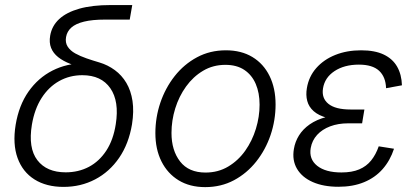

<svg xmlns="http://www.w3.org/2000/svg" viewBox="-20 -748 1688 779"><path d="M237.8 10.3Q168 10.3 119.9 -20Q71.8 -50.3 51.3 -106.9Q30.8 -163.6 43.5 -241.7Q56.6 -320.8 95.7 -376.5Q134.8 -432.1 192.9 -461.7Q251 -491.2 320.8 -491.2L335 -468.8Q296.4 -477.1 266.4 -488.5Q236.3 -500 216.1 -516.1Q195.8 -532.2 187.3 -553.7Q178.7 -575.2 183.6 -603.5Q190.4 -643.1 220.2 -670.7Q250 -698.2 302.2 -712.9Q354.5 -727.5 429.2 -727.5H516.6L506.3 -668.5H405.8Q354.5 -668.5 320.8 -660.2Q287.1 -651.9 269.5 -636.2Q252 -620.6 248 -597.7Q244.1 -575.2 254.6 -558.8Q265.1 -542.5 285.4 -531.2Q305.7 -520 331.1 -511.2Q356.4 -502.4 383.3 -494.6Q417.5 -484.4 445.8 -463.6Q474.1 -442.9 492.7 -411.6Q511.2 -380.4 517.6 -338.4Q523.9 -296.4 515.6 -243.7Q502.4 -164.6 463.4 -107.7Q424.3 -50.8 366.2 -20.3Q308.1 10.3 237.8 10.3ZM246.6 -48.8Q298.3 -48.8 340.6 -71Q382.8 -93.3 411.4 -137Q439.9 -180.7 449.7 -244.1Q464.4 -336.9 427.7 -389.9Q391.1 -442.9 314 -442.9Q262.7 -442.9 220.2 -419.2Q177.7 -395.5 148.9 -350.6Q120.1 -305.7 109.4 -242.2Q93.8 -147.5 131.6 -98.1Q169.4 -48.8 246.6 -48.8Z M812.5 11.2Q750 11.2 704.8 -16.4Q659.7 -43.9 635 -93.3Q610.4 -142.6 610.4 -208Q610.4 -271.5 630.6 -331.3Q650.9 -391.1 688.7 -439.2Q726.6 -487.3 779.3 -515.6Q832 -543.9 896.5 -543.9Q959 -543.9 1004.2 -516.6Q1049.3 -489.3 1073.7 -439.7Q1098.1 -390.1 1098.1 -324.2Q1098.1 -260.3 1077.9 -200.4Q1057.6 -140.6 1019.8 -92.8Q981.9 -44.9 929.4 -16.8Q877 11.2 812.5 11.2ZM814 -47.9Q865.2 -47.9 906 -72.3Q946.8 -96.7 975.1 -136.7Q1003.4 -176.8 1018.3 -225.6Q1033.2 -274.4 1033.2 -323.2Q1033.2 -371.1 1017.6 -407.5Q1002 -443.8 971.2 -464.4Q940.4 -484.9 894.5 -484.9Q844.2 -484.9 804 -460.9Q763.7 -437 734.9 -397Q706.1 -356.9 690.9 -307.9Q675.8 -258.8 675.8 -208.5Q675.8 -137.7 710.7 -92.8Q745.6 -47.9 814 -47.9Z M1353 9.8Q1292.5 9.8 1249 -9.3Q1205.6 -28.3 1185.1 -63Q1164.6 -97.7 1172.4 -143.6Q1177.2 -172.9 1193.1 -198.5Q1209 -224.1 1236.6 -243.4Q1264.2 -262.7 1304.2 -273.4Q1344.2 -284.2 1397.5 -284.2H1455.1L1449.2 -247.6H1392.1Q1352.1 -247.6 1319.6 -235.4Q1287.1 -223.1 1266.6 -200.7Q1246.1 -178.2 1240.7 -147.5Q1232.9 -102.5 1266.8 -75.4Q1300.8 -48.3 1365.2 -48.3Q1408.2 -48.3 1437.5 -60.8Q1466.8 -73.2 1485.8 -96.9Q1504.9 -120.6 1516.6 -154.3L1578.6 -144.5Q1563 -96.7 1532.5 -62Q1502 -27.3 1457 -8.8Q1412.1 9.8 1353 9.8ZM1395 -260.3Q1342.8 -260.3 1307.6 -269.8Q1272.5 -279.3 1252.7 -296.9Q1232.9 -314.5 1226.6 -338.4Q1220.2 -362.3 1225.1 -390.6Q1232.9 -437.5 1263.2 -471.9Q1293.5 -506.3 1340.3 -525.1Q1387.2 -543.9 1445.3 -543.9Q1501 -543.9 1537.1 -526.6Q1573.2 -509.3 1591.3 -477.5Q1609.4 -445.8 1610.8 -401.9L1546.4 -390.1Q1544.9 -436 1518.1 -460.9Q1491.2 -485.8 1436 -485.8Q1377 -485.8 1337.2 -459.5Q1297.4 -433.1 1290.5 -389.2Q1284.2 -349.6 1312.5 -326.7Q1340.8 -303.7 1402.8 -303.7H1458.5L1451.2 -260.3Z"/></svg>

Font: Inter 20pt Light
Style: Italic
Weight: 300
Italic angle: -9.3988°
Version: Version 4.001;git-66647c0bb